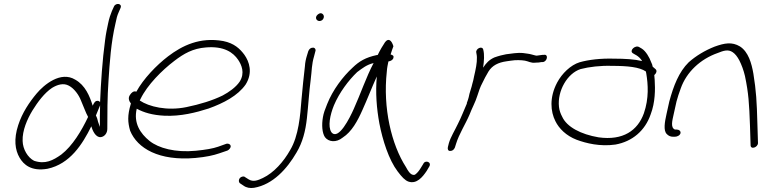

<svg xmlns="http://www.w3.org/2000/svg" viewBox="-20 -760 3826 959"><path d="M71 -135C48 -65 55 -11 78 28C98 62 136 97 217 83C330 59 392 -40 436 -129C442 -109 457 -73 483 -75C502 -77 516 -95 516 -116C516 -191 516 -273 522 -358C528 -447 534 -546 557 -644C561 -666 566 -684 572 -697L582 -720C592 -743 558 -748 549 -727L539 -705C532 -688 525 -668 520 -643C515 -620 509 -592 505 -560C491 -457 484 -347 480 -252C480 -251 479 -250 480 -249C478 -253 475 -255 471 -256C455 -259 449 -245 443 -232C428 -280 406 -334 356 -362C283 -407 199 -336 163 -293C127 -250 91 -197 71 -135ZM93 -56C91 -108 116 -165 142 -208C168 -250 202 -296 240 -321C266 -337 297 -347 324 -332C351 -318 374 -285 384 -259L403 -213C408 -201 414 -186 420 -176C388 -108 342 -31 286 12C245 41 206 62 150 43C119 27 94 -14 93 -56ZM459 -183 480 -234C479 -196 478 -160 479 -126C476 -134 473 -142 470 -151C468 -162 464 -174 459 -183Z M630 -287C617 -270 626 -253 634 -243L633 -240C616 -183 618 -149 630 -107C666 -19 774 45 956 29C1010 24 1046 16 1075 6L1116 -8C1121 -10 1125 -14 1128 -18C1140 -34 1125 -45 1111 -42L1069 -27C1043 -18 1008 -12 958 -7C856 3 772 -20 727 -56C681 -93 646 -145 663 -217C698 -198 741 -185 801 -182C882 -178 960 -198 1022 -218C1097 -245 1168 -282 1207 -338C1244 -397 1225 -452 1201 -486C1179 -516 1150 -544 1095 -555C978 -576 890 -532 820 -479C761 -434 696 -366 661 -302C647 -308 636 -296 630 -287ZM678 -258 682 -266C716 -336 789 -409 851 -456C898 -492 943 -518 1008 -523C1100 -531 1145 -497 1169 -462C1186 -437 1205 -396 1177 -352C1158 -324 1124 -300 1092 -283C1041 -258 979 -239 911 -225C814 -205 724 -227 678 -258Z M1178 155 1196 167C1211 178 1229 181 1249 178C1343 162 1414 83 1461 2C1491 -48 1506 -105 1513 -170C1520 -233 1524 -303 1532 -363C1538 -409 1536 -436 1549 -480L1555 -503C1559 -512 1553 -522 1544 -522C1532 -522 1525 -516 1520 -505L1513 -482C1508 -466 1504 -448 1503 -429C1497 -379 1491 -319 1486 -264C1480 -186 1472 -81 1429 -10C1397 47 1348 103 1293 129C1268 141 1245 150 1222 136L1203 124C1200 121 1196 121 1191 122C1172 126 1169 147 1178 155ZM1559 -676C1556 -664 1565 -655 1576 -655C1586 -655 1595 -662 1597 -672C1600 -683 1592 -694 1581 -694C1573 -694 1561 -684 1559 -676Z M1593 -175C1586 -136 1589 -96 1603 -75C1621 -51 1659 -46 1692 -73C1737 -102 1766 -156 1790 -210C1815 -265 1837 -323 1862 -378C1855 -296 1861 -219 1875 -143C1891 -60 1922 38 1966 96C1987 124 2003 141 2020 147C2061 161 2091 124 2111 94L2124 72C2138 49 2103 37 2094 59L2081 80C2073 93 2065 103 2056 110C2052 114 2045 115 2039 112C2029 109 2019 96 2008 75C1935 -38 1892 -221 1912 -402C1913 -421 1917 -438 1920 -453C1932 -455 1943 -461 1945 -471C1948 -480 1943 -485 1931 -488C1936 -505 1941 -518 1945 -529C1936 -559 1920 -572 1903 -549C1895 -538 1875 -504 1867 -486C1866 -485 1863 -485 1862 -485C1806 -473 1774 -454 1741 -422C1693 -378 1642 -311 1614 -240C1604 -216 1596 -194 1593 -175ZM1648 -234C1675 -298 1721 -359 1764 -400C1791 -420 1812 -437 1846 -445C1809 -375 1781 -291 1747 -216C1728 -173 1670 -55 1635 -100C1617 -128 1628 -185 1648 -234Z M2217 -25C2215 -15 2218 -6 2228 -6C2240 -6 2247 -12 2252 -23L2258 -42C2273 -91 2304 -138 2325 -187C2337 -219 2355 -251 2364 -281C2371 -303 2379 -327 2389 -345L2403 -373L2420 -403C2439 -433 2468 -448 2511 -454L2532 -457C2556 -461 2584 -460 2602 -457C2619 -454 2633 -444 2654 -447C2663 -447 2678 -448 2685 -450H2692C2715 -454 2720 -491 2696 -486H2690C2680 -484 2671 -484 2661 -482C2657 -482 2654 -483 2650 -484L2635 -488C2628 -490 2622 -491 2615 -492L2593 -495C2564 -498 2534 -492 2508 -489L2481 -483C2471 -480 2459 -477 2449 -473C2423 -461 2409 -446 2393 -422C2398 -457 2400 -487 2394 -511C2390 -534 2354 -517 2359 -497C2360 -488 2362 -485 2362 -473C2363 -446 2356 -413 2348 -379C2345 -365 2343 -352 2339 -341C2335 -322 2329 -308 2325 -292L2321 -274C2319 -266 2316 -257 2313 -249C2312 -247 2311 -245 2312 -243C2297 -209 2284 -174 2267 -141C2252 -109 2231 -76 2222 -45Z M2763 -348C2723 -273 2730 -202 2754 -155C2772 -118 2808 -82 2860 -62C2908 -44 2978 -27 3054 -38C3138 -53 3202 -107 3230 -189C3253 -249 3253 -314 3250 -361L3248 -385C3258 -393 3263 -406 3255 -414L3240 -427C3239 -435 3236 -442 3233 -448C3224 -474 3205 -505 3186 -517L3174 -524C3154 -538 3121 -507 3141 -494L3153 -487C3161 -483 3173 -475 3182 -463C3184 -461 3185 -458 3187 -455C3150 -464 3102 -467 3047 -467C2981 -469 2921 -462 2875 -449C2830 -435 2787 -393 2763 -348ZM2772 -226C2763 -306 2814 -394 2880 -415C2922 -426 2980 -433 3037 -431C3115 -431 3174 -425 3206 -403L3208 -393C3217 -339 3222 -269 3196 -194C3165 -108 3092 -57 2970 -74C2881 -89 2811 -126 2788 -177C2780 -192 2774 -208 2772 -226Z M3309 -190C3300 -150 3293 -108 3310 -91C3318 -82 3329 -77 3341 -77H3351C3364 -77 3377 -85 3379 -95C3381 -105 3372 -113 3359 -113H3351C3328 -123 3338 -158 3345 -190L3359 -253C3365 -274 3371 -295 3380 -318C3409 -401 3479 -465 3564 -495C3594 -507 3617 -515 3640 -499C3652 -491 3663 -477 3673 -458C3684 -436 3694 -410 3701 -380C3719 -294 3722 -243 3726 -133L3729 -36C3728 -11 3765 -23 3766 -45L3763 -142C3760 -254 3757 -305 3743 -392C3734 -444 3718 -501 3676 -528C3636 -552 3599 -545 3549 -527C3501 -508 3456 -481 3420 -449C3371 -401 3344 -331 3323 -253Z"/></svg>

Font: Stray Cat
Style: ExtObl
Weight: 400
Version: Version 1.0